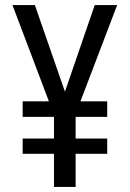

<svg xmlns="http://www.w3.org/2000/svg" viewBox="-20 -734 512 754"><path d="M235 -374 352 -714H440L296 -336H401V-275H277V-190H401V-130H277V0H192V-130H69V-190H192V-275H69V-336H172L29 -714H117Z"/></svg>

Font: Noto Sans Myanmar Condensed
Style: Regular
Weight: 400
Width: 3
Designer: Monotype Design Team
Foundry: Monotype Imaging Inc.
Version: Version 2.107; ttfautohint (v1.8.4.7-5d5b)